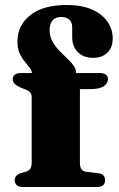

<svg xmlns="http://www.w3.org/2000/svg" viewBox="-20 -750 479 770"><path d="M300.5 -98Q300.5 -81 306 -72Q311.5 -63 324.5 -61.5L375.5 -55Q389.5 -53.5 395.5 -45.8Q401.5 -38 401.5 -27.5Q401.5 0 368 0H72Q56.5 0 47.8 -7Q39 -14 39 -26.5Q39 -37.5 45 -44.5Q51 -51.5 64.5 -56L80 -60Q95.5 -64.5 101.2 -73Q107 -81.5 107 -97V-361.5Q107 -371 102.2 -377.8Q97.5 -384.5 83.5 -390.5L62.5 -399Q44.5 -407.5 37.8 -415Q31 -422.5 31 -432Q31 -443 39 -450Q47 -457 63.5 -457H147L108 -441V-456Q108 -467 99.2 -478.2Q90.5 -489.5 79 -503.2Q67.5 -517 58.8 -536.2Q50 -555.5 50 -582.5Q50 -649 101.8 -689.5Q153.5 -730 247.5 -730Q307.5 -730 348.8 -711.8Q390 -693.5 411 -663Q432 -632.5 432 -597Q432 -558.5 410.2 -538.2Q388.5 -518 354 -518Q315.5 -518 292.5 -540.5Q269.5 -563 269.5 -601.5V-640.5Q269.5 -661.5 257 -671.8Q244.5 -682 225.5 -682Q202.5 -682 190.8 -668.2Q179 -654.5 179 -629Q179 -604.5 189.8 -584.8Q200.5 -565 216.2 -548.5Q232 -532 248 -517.2Q264 -502.5 274.8 -487.5Q285.5 -472.5 285.5 -455.5V-429.5L265 -457H381.5Q396 -457 404.5 -450.8Q413 -444.5 413 -433Q413 -416 396 -404.2Q379 -392.5 340.5 -392.5H300.5Z"/></svg>

Font: Fraunces ExtraBold
Style: Regular
Weight: 800
Version: Version 1.000;[b76b70a41]